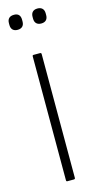

<svg xmlns="http://www.w3.org/2000/svg" viewBox="-105 -674 354 706"><g transform="rotate(-15 72.0 -321.0)"><path d="M59 0Q55 0 55 -5V-476Q55 -481 59 -481H84Q89 -481 89 -476V-5Q89 0 84 0ZM27 -585Q15 -585 8.5 -591.5Q2 -598 2 -610V-617Q2 -629 8.5 -635.5Q15 -642 28 -642Q40 -642 46 -635.5Q52 -629 52 -617V-610Q52 -598 45.5 -591.5Q39 -585 27 -585ZM117 -585Q105 -585 98.5 -591.5Q92 -598 92 -610V-617Q92 -629 98.5 -635.5Q105 -642 117 -642Q129 -642 135.5 -635.5Q142 -629 142 -617V-610Q142 -598 135.5 -591.5Q129 -585 117 -585Z"/></g></svg>

Font: Sofia Sans Extra Condensed ExtraLight
Style: Regular
Weight: 250
Designer: Botio Nikoltchev, Ani Petrova
Foundry: lettersoup
Version: Version 4.101